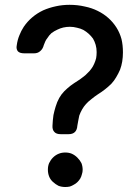

<svg xmlns="http://www.w3.org/2000/svg" viewBox="-20 -750 565 777"><path d="M194.3 -112.3Q184.6 -102.5 178.7 -89.8Q173.8 -78.1 173.8 -63.5Q173.8 -48.8 178.7 -36.1Q183.6 -23.4 194.3 -13.7Q205.1 -3.9 216.8 2Q229.5 6.8 244.1 6.8Q253.9 6.8 262.7 4.9Q271.5 2 279.3 -2.9Q287.1 -6.8 293.9 -13.7Q299.8 -19.5 304.7 -27.3Q309.6 -36.1 311.5 -44.9Q314.5 -53.7 314.5 -62.5Q314.5 -77.1 309.6 -89.8Q303.7 -101.6 293 -112.3Q283.2 -122.1 270.5 -127.9Q258.8 -132.8 244.1 -132.8Q244.1 -132.8 244.1 -132.8Q229.5 -132.8 217.8 -127.9Q205.1 -123 194.3 -112.3ZM76.2 -641.6Q90.8 -663.1 110.4 -679.7Q129.9 -696.3 154.3 -708Q178.7 -718.8 206.1 -724.6Q232.4 -730.5 261.7 -730.5Q293.9 -730.5 323.2 -723.6Q351.6 -717.8 375 -706.1Q399.4 -694.3 418.9 -676.8Q437.5 -660.2 451.2 -638.7Q464.8 -617.2 471.7 -591.8Q477.5 -567.4 477.5 -538.1Q477.5 -518.6 474.6 -501Q471.7 -483.4 465.8 -467.8Q459 -452.1 450.2 -437.5Q442.4 -423.8 430.7 -411.1Q418.9 -399.4 405.3 -388.7Q391.6 -377.9 376 -368.2Q361.3 -358.4 349.6 -348.6Q336.9 -338.9 328.1 -329.1Q319.3 -319.3 312.5 -307.6Q305.7 -295.9 300.8 -282.2Q298.8 -273.4 296.9 -262.7Q294.9 -252.9 293 -241.2Q292 -224.6 283.2 -215.8Q274.4 -207 257.8 -207Q247.1 -207 225.6 -207Q208 -207 200.2 -215.8Q191.4 -224.6 192.4 -241.2Q193.4 -264.6 196.3 -284.2Q200.2 -302.7 205.1 -318.4Q210.9 -337.9 219.7 -353.5Q228.5 -369.1 240.2 -380.9Q252 -392.6 265.6 -403.3Q280.3 -414.1 295.9 -423.8Q306.6 -430.7 316.4 -438.5Q326.2 -445.3 334 -454.1Q342.8 -461.9 349.6 -471.7Q356.4 -480.5 361.3 -492.2Q366.2 -502.9 369.1 -514.6Q371.1 -526.4 371.1 -539.1Q371.1 -554.7 367.2 -568.4Q363.3 -582 356.4 -593.8Q348.6 -604.5 338.9 -613.3Q329.1 -622.1 317.4 -628.9Q305.7 -634.8 292 -637.7Q277.3 -641.6 262.7 -641.6Q250 -641.6 236.3 -638.7Q223.6 -635.7 211.9 -629.9Q199.2 -624 188.5 -616.2Q178.7 -607.4 170.9 -594.7Q166 -588.9 163.1 -582Q160.2 -575.2 157.2 -567.4Q153.3 -551.8 142.6 -543Q132.8 -534.2 118.2 -534.2Q104.5 -534.2 78.1 -534.2Q60.5 -534.2 52.7 -542Q46.9 -548.8 46.9 -559.6Q46.9 -563.5 47.9 -567.4Q47.9 -567.4 47.9 -567.4Q50.8 -588.9 58.6 -607.4Q65.4 -625 76.2 -641.6Z"/></svg>

Font: DeepSea
Style: Medium
Weight: 500
Designer: Stem
Version: Version 3.019;git-0a5106e0b